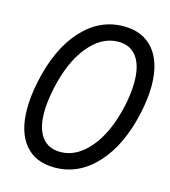

<svg xmlns="http://www.w3.org/2000/svg" viewBox="-107 -786 784 883"><g transform="rotate(15 285.5 -345.0)"><path d="M42 -220Q42 -279 57 -351Q92 -516 176 -608Q260 -700 374 -700Q467 -700 517.5 -639Q568 -578 568 -467Q568 -410 553 -339Q518 -175 433 -82.5Q348 10 234 10Q141 10 91.5 -50Q42 -110 42 -220ZM474 -351Q487 -412 487 -465Q487 -542 456.5 -583.5Q426 -625 369 -625Q290 -625 227 -548.5Q164 -472 136 -339Q122 -272 122 -224Q122 -147 152.5 -106.5Q183 -66 241 -66Q319 -66 382 -142Q445 -218 474 -351Z"/></g></svg>

Font: Decalotype
Style: Italic
Weight: 400
Italic angle: -12°
Designer: Alfredo Marco Pradil
Foundry: Alfredo Marco Pradil
Version: Version 1.0